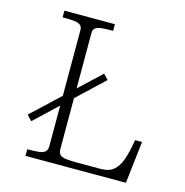

<svg xmlns="http://www.w3.org/2000/svg" viewBox="-104 -797 861 894"><g transform="rotate(15 326.5 -350.0)"><path d="M352 -464.5 375.5 -440 81.5 -163 57.5 -188ZM193 -700H341V-668Q304.5 -668 285.8 -666Q267 -664 256.5 -656.5Q246 -649 246 -632V-73Q246 -54 255.2 -45.5Q264.5 -37 283.5 -34.5Q302.5 -32 341 -32V0H193ZM193 -73V-632Q193 -649 182.2 -656.5Q171.5 -664 152.8 -666Q134 -668 97.5 -668V-700H246V0H97.5V-32Q136 -32 155 -34.5Q174 -37 183.5 -45.5Q193 -54 193 -73ZM287 -32H453.5Q491.5 -32 514 -51.5Q536.5 -71 549 -107Q561.5 -143 571.5 -203H605L581.5 0H287Z"/></g></svg>

Font: Didactic
Style: Regular
Weight: 400
Designer: Tyler Finck
Foundry: Etcetera Type Co
Version: Version 3.007;FEAKit 1.0